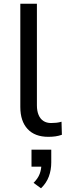

<svg xmlns="http://www.w3.org/2000/svg" viewBox="-20 -725 363 1030"><path d="M239 9Q167 9 128 -33Q89 -75 89 -151V-705H178V-160Q178 -130 187 -108.5Q196 -87 213 -76Q230 -65 254 -65Q269 -65 282.5 -66.5Q296 -68 310 -72L312 -2Q295 4 277.5 6.5Q260 9 239 9ZM200 285 160 256Q184 232 193 207.5Q202 183 202 157L220 169H149V78H255V146Q255 187 242 222Q229 257 200 285Z"/></svg>

Font: Nunito Sans 8pt
Style: Regular
Weight: 400
Version: Version 3.101;gftools[0.9.27]